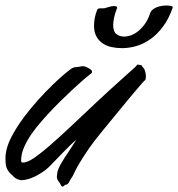

<svg xmlns="http://www.w3.org/2000/svg" viewBox="-83 -647 649 699"><path d="M228 -362.8Q225.6 -360.8 212.2 -349.1Q198.7 -337.4 179.4 -319.3Q160.2 -301.3 137 -278.6Q113.8 -255.9 91.3 -231.4Q68.8 -207 49.6 -183.1Q30.3 -159.2 19 -139.2Q5.4 -115.7 -0.2 -97.9Q-5.9 -80.1 -5.9 -65.9Q-5.9 -63 -5.9 -60.8Q-5.9 -58.6 -4.9 -56.2Q-2.9 -55.2 1 -55.2Q12.2 -55.2 29.5 -64.9Q46.9 -74.7 72.8 -95.7Q98.6 -116.7 134.3 -149.2Q169.9 -181.6 217.8 -227.1Q277.3 -283.7 314.9 -317.9Q352.5 -352.1 373.8 -371.1Q395 -390.1 403.6 -397.7Q412.1 -405.3 414.1 -408.2Q416.5 -412.1 418.9 -412.1Q420.4 -412.1 422.6 -411.1Q424.8 -410.2 428.2 -410.2Q431.2 -410.2 432.4 -409.2Q433.6 -408.2 434.3 -406.5Q435.1 -404.8 436.3 -402.8Q437.5 -400.9 439.9 -398.9Q442.9 -396 445.6 -386.5Q448.2 -377 448.2 -368.2Q448.2 -358.4 444.8 -355Q441.4 -352.5 426.3 -335Q411.1 -317.4 388.9 -290.8Q366.7 -264.2 340.3 -231.7Q314 -199.2 288.1 -168Q259.3 -133.3 240 -105.2Q220.7 -77.1 208.5 -56.6Q196.3 -36.1 190.2 -23.7Q184.1 -11.2 182.1 -6.8Q180.2 -2.9 179.2 -1.7Q178.2 -0.5 177.2 0.7Q176.3 2 174.6 4.4Q172.9 6.8 169.9 13.2Q167 19 164.6 21.5Q162.1 23.9 159.9 24.7Q157.7 25.4 155.8 25.6Q153.8 25.9 151.9 27.8Q150.4 29.3 148.4 30.8Q146.5 32.2 145 32.2Q140.1 32.2 137.2 23.9Q135.7 20.5 133.5 17.6Q131.3 14.6 129.2 11.7Q127 8.8 125.5 4.6Q124 0.5 124 -5.9Q124 -7.3 124.5 -9Q125 -10.7 125 -13.2Q125.5 -22 129.9 -32.5Q134.3 -43 140.4 -53.5Q146.5 -64 153.1 -74Q159.7 -84 165 -91.8L194.8 -138.2Q181.6 -127 167.7 -113.3Q153.8 -99.6 140.6 -85.9Q127.4 -72.3 115.7 -60.1Q104 -47.9 95.2 -39.1Q84.5 -28.8 71.5 -20.3Q58.6 -11.7 45.4 -5.1Q32.2 1.5 19.3 5.1Q6.3 8.8 -3.9 8.8Q-6.3 8.8 -8.3 8.8Q-10.3 8.8 -12.2 7.8Q-19 6.3 -25.9 2Q-32.7 -2.4 -39.1 -9.8Q-48.8 -17.6 -55.9 -29.5Q-63 -41.5 -63 -65.9Q-63 -70.3 -63 -75.7Q-63 -81.1 -62 -86.9Q-58.6 -115.2 -41.3 -148.7Q-23.9 -182.1 1 -216.1Q25.9 -250 54.7 -282Q83.5 -314 109.6 -339.1Q135.7 -364.3 155.5 -380.6Q175.3 -397 182.1 -399.9Q187 -401.9 190.4 -402.3Q193.8 -402.8 196.8 -403.1Q199.7 -403.3 202.9 -403.6Q206.1 -403.8 210 -404.8Q212.4 -405.8 214.6 -405.8Q216.8 -405.8 219.2 -405.8Q226.1 -405.8 231.2 -403.1Q236.3 -400.4 241.2 -397.9Q252 -391.6 252 -386.2Q252 -381.3 248 -378.9ZM271 -611.8Q273.4 -616.7 282.2 -616.7H291Q293.9 -616.7 296.9 -616.9Q299.8 -617.2 303.2 -618.7Q310.1 -621.1 318.1 -623Q326.2 -625 332 -625Q343.3 -625 343.3 -619.6V-617.7Q335.4 -598.1 332.3 -582.5Q329.1 -566.9 329.1 -555.7Q329.1 -532.2 340.6 -522.9Q352.1 -513.7 370.1 -513.7Q377.4 -513.7 389.6 -517.1Q401.9 -520.5 415.5 -530Q429.2 -539.6 442.4 -556.9Q455.6 -574.2 464.8 -602.1Q467.8 -608.4 474.4 -613.3Q481 -618.2 489 -621.1Q497.1 -624 505.9 -625.5Q514.6 -627 522 -627Q531.2 -627 538.6 -625.5Q545.9 -624 545.9 -620.6Q545.9 -620.1 545.7 -619.6Q545.4 -619.1 545.4 -618.2Q544.9 -617.2 544.9 -616.7Q530.8 -577.1 510 -549.6Q489.3 -522 464.8 -504.6Q440.4 -487.3 413.8 -479.5Q387.2 -471.7 360.8 -471.7Q340.8 -471.7 322.3 -475.8Q303.7 -480 289.8 -489.7Q275.9 -499.5 267.6 -515.1Q259.3 -530.8 259.3 -553.7Q259.3 -565.9 261.7 -580.3Q264.2 -594.7 271 -611.8Z"/></svg>

Font: Oregano
Style: Italic
Weight: 400
Italic angle: -12°
Designer: Astigmatic (AOETI)
Foundry: Astigmatic (AOETI)
Version: Version 1.000